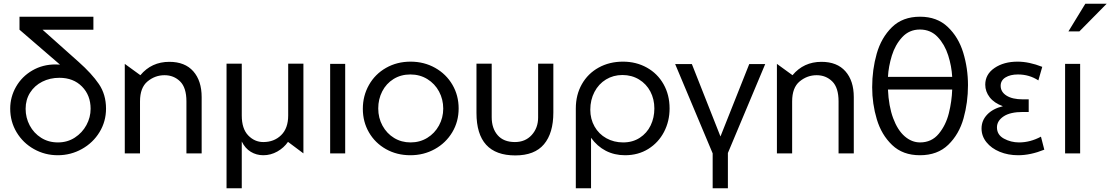

<svg xmlns="http://www.w3.org/2000/svg" viewBox="-20 -826 5980 1034"><path d="M468 -240Q468 -194 445.5 -152.5Q423 -111 383 -85Q343 -59 292 -59Q241 -59 201.5 -84Q162 -109 140 -150.5Q118 -192 118 -240Q118 -289 142 -327Q166 -365 207.5 -386Q249 -407 300 -407Q375 -407 421.5 -360Q468 -313 468 -240ZM483 -666V-736H85V-666L303 -478Q295 -479 279 -479Q210 -479 154 -446.5Q98 -414 66.5 -359Q35 -304 35 -241Q35 -171 69.5 -113.5Q104 -56 163 -23Q222 10 291 10Q361 10 421 -23.5Q481 -57 516 -114.5Q551 -172 551 -241Q551 -317 512.5 -373.5Q474 -430 403 -493L209 -666Z M892 -493Q796 -493 736 -421L652 -482V0H734V-280Q734 -354 774.5 -387.5Q815 -421 866 -421Q916 -421 950 -387.5Q984 -354 984 -280V0H1066V-303Q1066 -391 1021 -442Q976 -493 892 -493Z M1200 188V-483H1282V-204Q1282 -133 1316.5 -97Q1351 -61 1398 -61Q1456 -61 1494 -98Q1532 -135 1532 -204V-483H1614V0L1531 -62Q1509 -30 1473.5 -10Q1438 10 1398 10Q1361 10 1330.5 -8.5Q1300 -27 1282 -64V188Z M1839 -482H1758V0H1839Z M2450 -242Q2450 -312 2416.5 -369.5Q2383 -427 2323.5 -460.5Q2264 -494 2191 -494Q2118 -494 2059 -460.5Q2000 -427 1967 -368.5Q1934 -310 1934 -240Q1934 -170 1967 -113Q2000 -56 2058.5 -23Q2117 10 2190 10Q2262 10 2321.5 -23Q2381 -56 2415.5 -113.5Q2450 -171 2450 -242ZM2367 -241Q2367 -192 2344 -150Q2321 -108 2281 -83.5Q2241 -59 2191 -59Q2142 -59 2102.5 -83Q2063 -107 2040 -149Q2017 -191 2017 -242Q2017 -292 2038.5 -334Q2060 -376 2099.5 -400.5Q2139 -425 2190 -425Q2241 -425 2281.5 -400Q2322 -375 2344.5 -333Q2367 -291 2367 -241Z M2878 -483V-193Q2878 -137 2843.5 -99Q2809 -61 2753 -61Q2692 -61 2660 -98Q2628 -135 2628 -195V-483H2546V-218Q2546 11 2755 11Q2859 11 2909.5 -49Q2960 -109 2960 -220V-483Z M3504 -242Q3504 -292 3482.5 -333Q3461 -374 3421.5 -398Q3382 -422 3332 -422Q3283 -422 3243.5 -398Q3204 -374 3181.5 -331Q3159 -288 3159 -235Q3159 -185 3182 -144.5Q3205 -104 3245.5 -81.5Q3286 -59 3336 -59Q3387 -59 3425.5 -84Q3464 -109 3484 -150.5Q3504 -192 3504 -242ZM3335 -494Q3406 -494 3463.5 -462Q3521 -430 3553.5 -372.5Q3586 -315 3586 -242Q3586 -173 3556 -115.5Q3526 -58 3471.5 -24Q3417 10 3346 10Q3289 10 3242.5 -14Q3196 -38 3163 -84V188H3081V-242Q3081 -315 3113.5 -372.5Q3146 -430 3204 -462Q3262 -494 3335 -494Z M3900 -2 4101 -481H4015L3860 -91L3706 -481H3616L3818 0V188H3900Z M4404 -493Q4308 -493 4248 -421L4164 -482V0H4246V-280Q4246 -354 4286.5 -387.5Q4327 -421 4378 -421Q4428 -421 4462 -387.5Q4496 -354 4496 -280V0H4578V-303Q4578 -391 4533 -442Q4488 -493 4404 -493Z M4935 -736Q4841 -736 4783.5 -679.5Q4726 -623 4701.5 -537Q4677 -451 4677 -356Q4677 -267 4702 -183.5Q4727 -100 4784.5 -45Q4842 10 4934 10Q5029 10 5087 -46.5Q5145 -103 5169 -188.5Q5193 -274 5193 -367Q5193 -458 5167.5 -542Q5142 -626 5084 -681Q5026 -736 4935 -736ZM4934 -667Q4992 -667 5030 -626.5Q5068 -586 5086.5 -527.5Q5105 -469 5108 -412H4762Q4765 -468 4783 -526.5Q4801 -585 4839 -626Q4877 -667 4934 -667ZM4935 -59Q4890 -59 4852 -92Q4814 -125 4790 -189.5Q4766 -254 4762 -344H5108Q5106 -281 5090 -216.5Q5074 -152 5035.5 -105.5Q4997 -59 4935 -59Z M5468 -59Q5528 -59 5586 -90L5604 -20Q5530 10 5463 10Q5409 10 5364 -8.5Q5319 -27 5292.5 -60Q5266 -93 5266 -134Q5266 -177 5296.5 -209Q5327 -241 5381 -254Q5334 -271 5310 -302Q5286 -333 5286 -370Q5286 -426 5336 -460Q5386 -494 5460 -494Q5522 -494 5593 -466L5572 -393Q5523 -425 5462 -425Q5421 -425 5395 -409Q5369 -393 5369 -364Q5369 -331 5400.5 -311Q5432 -291 5488 -291H5520V-223H5489Q5420 -223 5384.5 -199Q5349 -175 5349 -140Q5349 -100 5386.5 -79.5Q5424 -59 5468 -59Z M5797 -482H5716V0H5797ZM5734 -657H5793L5940 -806H5825Z"/></svg>

Font: Geom Light
Style: Regular
Weight: 300
Version: Version 1.102